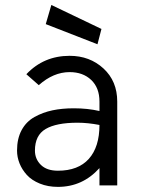

<svg xmlns="http://www.w3.org/2000/svg" viewBox="-20 -728 556 754"><path d="M159.7 -633.3 181.6 -708.5 378.4 -614.3 362.8 -554.2ZM132.3 -393.6 83.5 -436.5Q151.9 -508.8 253.4 -508.8Q332.5 -508.8 386.5 -459Q440.4 -409.2 440.4 -329.1V0H370.6V-67.9Q304.2 5.9 207.5 5.9Q168 5.9 136.2 -7.1Q104.5 -20 85.4 -41Q66.4 -62 56.6 -86.7Q46.9 -111.3 46.9 -136.7Q46.9 -183.6 64.9 -217Q83 -250.5 115.5 -268.6Q147.9 -286.6 185.8 -294.7Q223.6 -302.7 270 -302.7Q324.7 -302.7 370.6 -292V-329.1Q370.6 -383.3 338.1 -414.1Q305.7 -444.8 253.4 -444.8Q189.9 -444.8 132.3 -393.6ZM284.2 -246.1Q201.2 -246.1 159.2 -221.4Q117.2 -196.8 117.2 -136.7Q117.2 -103.5 140.4 -80.6Q163.6 -57.6 207.5 -57.6Q287.1 -57.6 328.9 -104.2Q370.6 -150.9 370.6 -237.3Q324.7 -246.1 284.2 -246.1Z"/></svg>

Font: LilGrotesk
Style: Regular
Weight: 400
Designer: BSozoo
Foundry: BSozoo
Version: Version 1.004;PS 001.004;hotconv 1.0.70;makeotf.lib2.5.58329